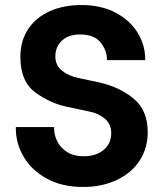

<svg xmlns="http://www.w3.org/2000/svg" viewBox="-20 -734 644 763"><path d="M43 -223V-229H195V-223Q195 -198 207.5 -172.5Q220 -147 246.5 -130Q273 -113 312 -113Q361 -113 391.5 -138Q422 -163 422 -205Q422 -241 396.5 -262.5Q371 -284 334 -291L249 -309Q183 -322 122 -365.5Q61 -409 61 -508Q61 -572 92 -618.5Q123 -665 178 -689.5Q233 -714 303 -714Q383 -714 440.5 -683Q498 -652 527.5 -603Q557 -554 557 -499V-495H405V-498Q405 -534 379.5 -565.5Q354 -597 298 -597Q252 -597 226 -572.5Q200 -548 200 -510Q200 -474 226.5 -453Q253 -432 292 -424L376 -406Q453 -389 510 -343Q567 -297 567 -208Q567 -144 534 -94.5Q501 -45 442.5 -18Q384 9 310 9Q226 9 165.5 -24.5Q105 -58 74 -111Q43 -164 43 -223Z"/></svg>

Font: Be Vietnam
Style: Bold
Weight: 700
Designer: Gabriel Lam
Foundry: TypeRant
Version: Version 4.000